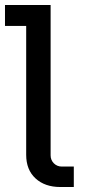

<svg xmlns="http://www.w3.org/2000/svg" viewBox="-35 -750 339 770"><path d="M207 0Q145 0 107.5 -34.5Q70 -69 70 -129V-690L114 -646H-15V-730H168V-127Q168 -108 181 -95Q194 -82 213 -82H261V0Z"/></svg>

Font: SUSE Medium
Style: Regular
Weight: 500
Designer: Rene Bieder
Foundry: SUSE
Version: Version 1.000